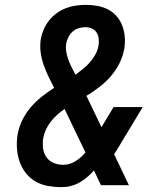

<svg xmlns="http://www.w3.org/2000/svg" viewBox="-20 -763 640 791"><path d="M233 8Q205 8 177 3Q149 -2 126 -15.5Q103 -29 86.5 -50Q70 -71 61 -96.5Q52 -122 50 -150.5Q48 -179 52 -206Q57 -236 70.5 -265Q84 -294 104.5 -318.5Q125 -343 150.5 -363.5Q176 -384 203 -401Q203 -401 203 -401Q203 -401 203 -402L202 -403Q190 -426 179 -449Q168 -472 159.5 -496.5Q151 -521 147.5 -547.5Q144 -574 148 -602Q152 -623 160.5 -642.5Q169 -662 182.5 -679Q196 -696 214 -709Q232 -722 252 -729.5Q272 -737 293 -740Q314 -743 334 -743Q358 -743 382 -738.5Q406 -734 426 -723.5Q446 -713 461 -695.5Q476 -678 484 -656.5Q492 -635 494 -611Q496 -587 492 -563Q487 -532 472.5 -503Q458 -474 437 -449.5Q416 -425 390 -405Q364 -385 336 -368Q336 -367 336.5 -366Q337 -365 338 -364L398 -239L448 -322H568L471 -161Q466 -153 461 -144.5Q456 -136 450 -128L511 0H396L367 -61Q346 -36 318 -17.5Q290 1 259 6L250 7ZM291 -455Q307 -467 322.5 -479.5Q338 -492 351 -507Q364 -522 373.5 -539.5Q383 -557 386 -576Q388 -590 386.5 -604Q385 -618 378 -629Q371 -640 358.5 -645.5Q346 -651 332 -651Q318 -651 304.5 -647Q291 -643 280 -633.5Q269 -624 262.5 -611.5Q256 -599 253 -585Q250 -567 253 -549.5Q256 -532 262 -516Q268 -500 275.5 -485Q283 -470 291 -455ZM241 -84Q267 -84 291 -99Q315 -114 332 -135L246 -314Q230 -303 215.5 -290Q201 -277 189 -261.5Q177 -246 169 -228.5Q161 -211 158 -193Q155 -173 157.5 -152Q160 -131 171.5 -115Q183 -99 201.5 -91.5Q220 -84 241 -84Z"/></svg>

Font: Iosevka Curly SmBdEx
Style: Italic
Weight: 600
Width: 7
Italic angle: -9°
Monospace: yes
Designer: Belleve Invis
Foundry: Belleve Invis
Version: Version 11.1.0; ttfautohint (v1.8.3)